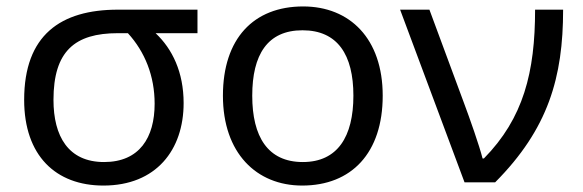

<svg xmlns="http://www.w3.org/2000/svg" viewBox="-20 -566 1809 596"><path d="M301 10C465 10 550 -101 550 -246C550 -342 515 -414 463 -463H593V-536H346C168 -536 55 -457 55 -256C55 -83 153 10 301 10ZM303 -63C192 -63 146 -143 146 -256C146 -407 212 -463 346 -463H377C430 -405 460 -330 460 -244C460 -139 413 -63 303 -63Z M918 10C1071 10 1168 -91 1168 -269C1168 -446 1066 -546 921 -546C767 -546 672 -446 672 -269C672 -91 776 10 918 10ZM920 -63C811 -63 763 -142 763 -269C763 -396 810 -472 919 -472C1028 -472 1077 -396 1077 -269C1077 -142 1028 -63 920 -63Z M1422 0H1517C1682 -166 1728 -326 1728 -536H1641C1641 -342 1605 -199 1482 -74H1478C1468 -114 1438 -199 1420 -247L1313 -536H1222Z"/></svg>

Font: Noto Sans Math
Style: Regular
Weight: 400
Designer: Monotype Design Team, Delve Withrington, Jeff Kellem
Foundry: Monotype Imaging Inc., Delve Fonts LLC
Version: Version 3.000